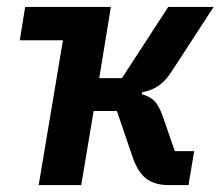

<svg xmlns="http://www.w3.org/2000/svg" viewBox="-20 -536 640 556"><path d="M92 0H215.2L251.1 -214.5H318.5L364.3 -80.3C384.2 -23.1 414.4 0 469.1 0H525.9L542.3 -98.4H486.2L453.1 -194.2C437.5 -241.1 420.1 -255.7 390.6 -262.8L391.7 -268.8C426.8 -275.6 453.5 -291.2 479 -332L598.7 -516H467.3L333.1 -309.7H267.4L301.1 -516H52.9L37.3 -419.4H162.3Z"/></svg>

Font: Margiela Mono Italic SmBold It
Style: Regular
Weight: 600
Designer: Mike Abbink, Paul van der Laan, Pieter van Rosmalen
Foundry: Bold Monday
Version: Version 2.003 2021